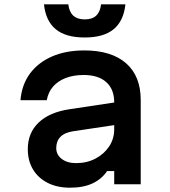

<svg xmlns="http://www.w3.org/2000/svg" viewBox="-20 -855 790 891"><path d="M521 -381V-276L320 -246Q280 -240 260.5 -220Q241 -200 241 -168Q241 -137 266.5 -117.5Q292 -98 333 -98Q383 -98 423 -119Q463 -140 486.5 -175.5Q510 -211 510 -255V-380Q510 -441 473 -474Q436 -507 368 -507Q321 -507 285 -493Q249 -479 226.5 -453.5Q204 -428 197 -390H75Q81 -462 119 -513.5Q157 -565 221.5 -593Q286 -621 371 -621Q497 -621 565 -561.5Q633 -502 633 -391V0H510V-61H477Q452 -24 409.5 -4Q367 16 305 16Q245 16 201 -6.5Q157 -29 133 -69Q109 -109 109 -163Q109 -238 159 -286Q209 -334 302 -348ZM297 -835Q301 -800 320 -782.5Q339 -765 373 -765Q408 -765 426.5 -782.5Q445 -800 449 -835H562Q554 -758 507.5 -719.5Q461 -681 373 -681Q285 -681 238.5 -719.5Q192 -758 184 -835Z"/></svg>

Font: Martian Mono SemiExpanded Medium
Style: Regular
Weight: 500
Width: 6
Designer: Roman Shamin
Foundry: Evil Martians
Version: Version 1.000